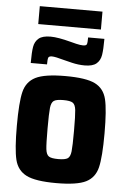

<svg xmlns="http://www.w3.org/2000/svg" viewBox="-58 -890 624 940"><g transform="rotate(5 254.0 -420.0)"><path d="M38 -255Q38 -370 50.5 -421.5Q63 -473 107.5 -495.5Q152 -518 254 -518Q356 -518 400 -496Q444 -474 456.5 -422.5Q469 -371 469 -255Q469 -139 456.5 -87.5Q444 -36 400 -14Q356 8 254 8Q152 8 107.5 -14.5Q63 -37 50.5 -88.5Q38 -140 38 -255ZM319 -255Q319 -330 316 -356.5Q313 -383 300.5 -391.5Q288 -400 254 -400Q220 -400 207.5 -391.5Q195 -383 192 -356.5Q189 -330 189 -255Q189 -180 192 -153.5Q195 -127 207.5 -118.5Q220 -110 254 -110Q288 -110 300.5 -118.5Q313 -127 316 -153.5Q319 -180 319 -255ZM165 -704Q201 -704 265 -687Q272 -685 292.5 -680Q313 -675 327 -675Q342 -675 345 -682.5Q348 -690 348 -716H428Q428 -664 423.5 -636.5Q419 -609 400.5 -593.5Q382 -578 343 -578Q312 -578 280.5 -585.5Q249 -593 242 -595Q196 -608 180 -608Q165 -608 162 -600Q159 -592 159 -567H79Q79 -620 83.5 -646.5Q88 -673 106.5 -688.5Q125 -704 165 -704ZM99 -760V-848H407V-760Z"/></g></svg>

Font: Saira Semi Condensed
Style: Bold
Weight: 700
Width: 4
Designer: Hector Gatti with collaboration of the Omnibus-Type team
Foundry: Omnibus-Type
Version: Version 1.001; ttfautohint (v1.8)